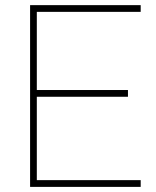

<svg xmlns="http://www.w3.org/2000/svg" viewBox="-20 -731 609 751"><path d="M480.5 -352.5H124V-26.4H530.3V0H97.7V-710.9H530.3V-684.6H124V-378.9H480.5Z"/></svg>

Font: Roboto Thin
Style: Regular
Weight: 250
Designer: Google
Version: Version 2.134; 2016